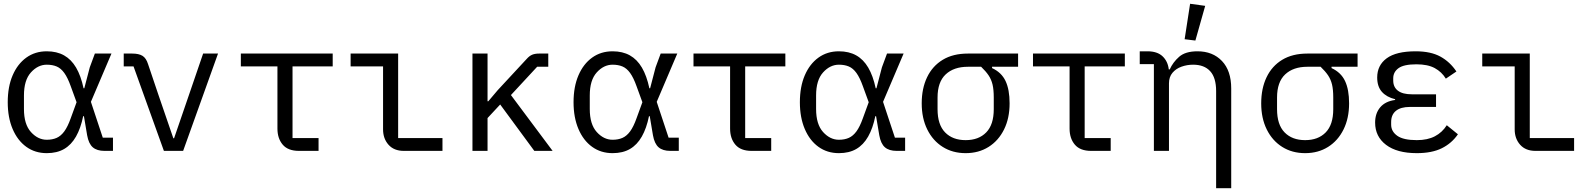

<svg xmlns="http://www.w3.org/2000/svg" viewBox="-20 -800 8440 1018"><path d="M579 0H534Q494 0 472 -19Q450 -38 442 -83L425 -184H421Q408 -120 383 -76Q358 -32 320 -10Q282 12 228 12Q166 12 119.5 -21.5Q73 -55 47 -116Q21 -177 21 -258Q21 -340 47 -400.5Q73 -461 119.5 -494.5Q166 -528 228 -528Q281 -528 319.5 -506.5Q358 -485 383.5 -441.5Q409 -398 423 -332H427L456 -443L483 -516H571L462 -260L525 -70H579ZM228 -59Q258 -59 280.5 -69Q303 -79 321 -103.5Q339 -128 355 -173L386 -258L355 -343Q339 -388 321 -413Q303 -438 280.5 -447.5Q258 -457 228 -457Q181 -457 144 -416Q107 -375 107 -294V-222Q107 -141 144 -100Q181 -59 228 -59Z M849 0 688 -448H636V-516H681Q716 -516 735.5 -504Q755 -492 765 -460L819 -300L899 -67H903L983 -300L1057 -516H1136L951 0Z M1565 0Q1507 0 1479 -33Q1451 -66 1451 -118V-448H1257V-516H1744V-448H1531V-68H1669V0Z M2326 0H2121Q2069 0 2040 -32.5Q2011 -65 2011 -114V-448H1839V-516H2091V-68H2326Z M2485 0V-516H2565V-263H2569L2619 -322L2772 -487Q2787 -504 2802 -510Q2817 -516 2838 -516H2887V-446H2828L2689 -296L2910 0H2813L2632 -246L2565 -174V0Z M3579 0H3534Q3494 0 3472 -19Q3450 -38 3442 -83L3425 -184H3421Q3408 -120 3383 -76Q3358 -32 3320 -10Q3282 12 3228 12Q3166 12 3119.5 -21.5Q3073 -55 3047 -116Q3021 -177 3021 -258Q3021 -340 3047 -400.5Q3073 -461 3119.5 -494.5Q3166 -528 3228 -528Q3281 -528 3319.5 -506.5Q3358 -485 3383.5 -441.5Q3409 -398 3423 -332H3427L3456 -443L3483 -516H3571L3462 -260L3525 -70H3579ZM3228 -59Q3258 -59 3280.5 -69Q3303 -79 3321 -103.5Q3339 -128 3355 -173L3386 -258L3355 -343Q3339 -388 3321 -413Q3303 -438 3280.5 -447.5Q3258 -457 3228 -457Q3181 -457 3144 -416Q3107 -375 3107 -294V-222Q3107 -141 3144 -100Q3181 -59 3228 -59Z M3965 0Q3907 0 3879 -33Q3851 -66 3851 -118V-448H3657V-516H4144V-448H3931V-68H4069V0Z M4779 0H4734Q4694 0 4672 -19Q4650 -38 4642 -83L4625 -184H4621Q4608 -120 4583 -76Q4558 -32 4520 -10Q4482 12 4428 12Q4366 12 4319.5 -21.5Q4273 -55 4247 -116Q4221 -177 4221 -258Q4221 -340 4247 -400.5Q4273 -461 4319.5 -494.5Q4366 -528 4428 -528Q4481 -528 4519.5 -506.5Q4558 -485 4583.5 -441.5Q4609 -398 4623 -332H4627L4656 -443L4683 -516H4771L4662 -260L4725 -70H4779ZM4428 -59Q4458 -59 4480.5 -69Q4503 -79 4521 -103.5Q4539 -128 4555 -173L4586 -258L4555 -343Q4539 -388 4521 -413Q4503 -438 4480.5 -447.5Q4458 -457 4428 -457Q4381 -457 4344 -416Q4307 -375 4307 -294V-222Q4307 -141 4344 -100Q4381 -59 4428 -59Z M5240 -446V-439Q5290 -416 5311.5 -370.5Q5333 -325 5333 -252Q5333 -173 5303.5 -113.5Q5274 -54 5221.5 -21Q5169 12 5100 12Q5031 12 4978.5 -21Q4926 -54 4896.5 -113.5Q4867 -173 4867 -252Q4867 -331 4895.5 -390.5Q4924 -450 4978.5 -483Q5033 -516 5112 -516H5378V-446ZM5112 -446Q5037 -446 4994 -405.5Q4951 -365 4951 -283V-221Q4951 -139 4991 -98Q5031 -57 5100 -57Q5169 -57 5209 -98Q5249 -139 5249 -221V-283Q5249 -325 5242.5 -352Q5236 -379 5221.5 -400.5Q5207 -422 5182 -446Z M5765 0Q5707 0 5679 -33Q5651 -66 5651 -118V-448H5457V-516H5944V-448H5731V-68H5869V0Z M6098 0V-460H6023V-528H6064Q6116 -528 6144 -501.5Q6172 -475 6177 -432H6178H6182Q6199 -470 6232 -499Q6265 -528 6329 -528Q6410 -528 6459 -476.5Q6508 -425 6508 -331V198H6428V-317Q6428 -388 6396.5 -422.5Q6365 -457 6306 -457Q6274 -457 6244.5 -446.5Q6215 -436 6196.5 -414Q6178 -392 6178 -358V0ZM6318 -585 6261 -592 6290 -780 6370 -769Z M7040 -446V-439Q7090 -416 7111.5 -370.5Q7133 -325 7133 -252Q7133 -173 7103.5 -113.5Q7074 -54 7021.5 -21Q6969 12 6900 12Q6831 12 6778.5 -21Q6726 -54 6696.5 -113.5Q6667 -173 6667 -252Q6667 -331 6695.5 -390.5Q6724 -450 6778.5 -483Q6833 -516 6912 -516H7178V-446ZM6912 -446Q6837 -446 6794 -405.5Q6751 -365 6751 -283V-221Q6751 -139 6791 -98Q6831 -57 6900 -57Q6969 -57 7009 -98Q7049 -139 7049 -221V-283Q7049 -325 7042.5 -352Q7036 -379 7021.5 -400.5Q7007 -422 6982 -446Z M7492 12Q7387 12 7329 -32Q7271 -76 7271 -150Q7271 -199 7298 -231Q7325 -263 7377 -270V-274Q7332 -285 7307 -313Q7282 -341 7282 -389Q7282 -454 7332.5 -491Q7383 -528 7486 -528Q7566 -528 7617 -500Q7668 -472 7702 -421L7646 -383Q7624 -419 7587 -439Q7550 -459 7490 -459Q7423 -459 7395 -438.5Q7367 -418 7367 -385V-373Q7367 -338 7392 -319Q7417 -300 7465 -300H7594V-233H7455Q7407 -233 7381.5 -212.5Q7356 -192 7356 -153V-139Q7356 -103 7388.5 -80Q7421 -57 7492 -57Q7549 -57 7588 -77.5Q7627 -98 7651 -136L7710 -88Q7677 -40 7624.5 -14Q7572 12 7492 12Z M8326 0H8121Q8069 0 8040 -32.5Q8011 -65 8011 -114V-448H7839V-516H8091V-68H8326Z"/></svg>

Font: Lilex
Style: Regular
Weight: 400
Monospace: yes
Designer: Mike Abbink, Paul van der Laan, Pieter van Rosmalen, Mikhael Khrustik
Foundry: Mikhael Khrustik
Version: Version 2.510